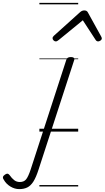

<svg xmlns="http://www.w3.org/2000/svg" viewBox="-272 -909 723 1326"><path d="M-139 397Q-171 397 -200.5 379Q-230 361 -246 332Q-253 323 -251.5 314Q-250 305 -239 298Q-229 290 -221 290.5Q-213 291 -206 300Q-190 323 -173.5 335.5Q-157 348 -135 348Q-107 348 -92 330Q-77 312 -60 261L186 -496Q189 -506 196.5 -510.5Q204 -515 218 -515Q231 -515 237.5 -510Q244 -505 241 -496L-6 263Q-23 316 -41.5 345Q-60 374 -83.5 385.5Q-107 397 -139 397ZM113 -623Q105 -623 98 -630Q91 -637 91 -645Q91 -650 93.5 -654Q96 -658 100 -662L281 -825Q289 -832 296 -834.5Q303 -837 311 -837Q318 -837 324.5 -834Q331 -831 335 -823L425 -660Q428 -655 429.5 -651Q431 -647 431 -644Q431 -635 422 -629Q413 -623 406 -623Q400 -623 395.5 -626Q391 -629 388 -634L300 -769L135 -634Q128 -629 123.5 -626Q119 -623 113 -623ZM0 369H268V379H0ZM0 -20H268V0H0ZM0 -505H268V-500H0ZM0 -889H268V-879H0Z"/></svg>

Font: Playwrite HR Guides
Style: Regular
Weight: 400
Designer: Veronika Burian, José Scaglione
Foundry: TypeTogether
Version: Version 1.003